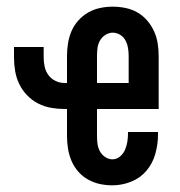

<svg xmlns="http://www.w3.org/2000/svg" viewBox="-20 -548 540 576"><path d="M317 8Q298 8 279.5 4Q261 0 244 -9.5Q227 -19 214.5 -33.5Q202 -48 194.5 -65.5Q187 -83 184 -102Q181 -121 181 -140V-221H174Q154 -221 133.5 -224.5Q113 -228 94.5 -237.5Q76 -247 61.5 -262Q47 -277 38 -295.5Q29 -314 25.5 -334.5Q22 -355 22 -376V-407H111V-376Q111 -362 114 -348Q117 -334 125.5 -322.5Q134 -311 147 -305Q160 -299 174 -299H181V-380Q181 -399 184 -418Q187 -437 194.5 -454.5Q202 -472 215 -486.5Q228 -501 244.5 -510.5Q261 -520 280 -524Q299 -528 318 -528Q338 -528 357 -524Q376 -520 392.5 -510.5Q409 -501 421.5 -486.5Q434 -472 442 -454.5Q450 -437 453 -418Q456 -399 456 -380V-221H271V-140Q271 -128 272.5 -116.5Q274 -105 279.5 -94.5Q285 -84 295.5 -77Q306 -70 317 -70Q330 -70 340 -78.5Q350 -87 355 -98.5Q360 -110 362 -122.5Q364 -135 364 -148V-152H454V-144Q454 -115 446 -86.5Q438 -58 419.5 -36Q401 -14 373.5 -3Q346 8 317 8ZM366 -299V-380Q366 -392 364 -404Q362 -416 356.5 -426.5Q351 -437 340.5 -443.5Q330 -450 318 -450Q307 -450 296.5 -443.5Q286 -437 280 -426.5Q274 -416 272.5 -404Q271 -392 271 -380V-299Z"/></svg>

Font: Iosevka Term Curly Semibold
Style: Regular
Weight: 600
Designer: Belleve Invis
Foundry: Belleve Invis
Version: Version 32.3.0